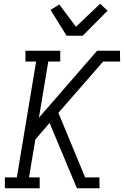

<svg xmlns="http://www.w3.org/2000/svg" viewBox="-20 -1006 662 1026"><path d="M391 0 245 -349 169 -261 135 -58H192V0H6V-58H70L173 -677H116V-735H302V-677H238L188 -377L499 -735H621L622 -677H531L292 -403L435 -58H511L512 0ZM336 -815 250 -953 297 -982 386 -863 515 -986 555 -949 422 -815Z"/></svg>

Font: Iosevka Etoile Light
Style: Italic
Weight: 300
Italic angle: -9°
Designer: Belleve Invis
Foundry: Belleve Invis
Version: Version 22.1.2; ttfautohint (v1.8.4)